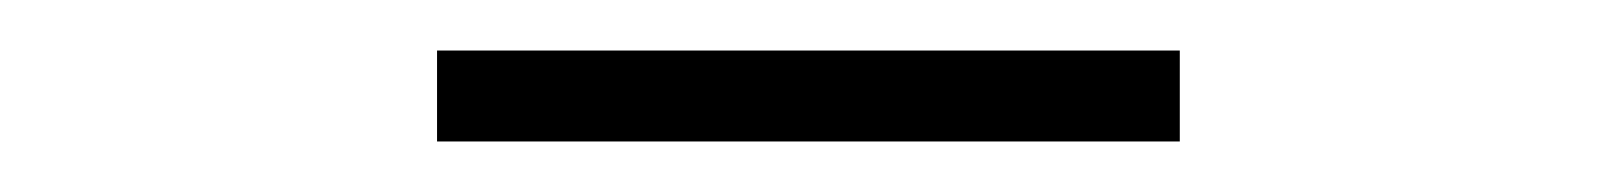

<svg xmlns="http://www.w3.org/2000/svg" viewBox="-20 -704 640 76"><path d="M153 -684H447V-648H153Z"/></svg>

Font: Montserrat Alternates Light
Style: Regular
Weight: 300
Designer: Julieta Ulanovsky
Foundry: Julieta Ulanovsky
Version: Version 7.200